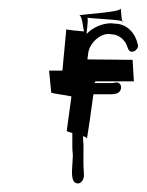

<svg xmlns="http://www.w3.org/2000/svg" viewBox="-20 -565 341 446"><path d="M94 -401 99 -350C99 -348 135 -344 146 -341L135 -261C135 -260 140 -258 148 -256V-236V-223C148 -212 150 -205 149 -200C149 -183 143 -151 153 -142C164 -133 176 -145 175 -160C173 -185 174 -199 174 -228L173 -241V-249C178 -247 182 -245 182 -243C183 -247 192 -308 197 -346H236C248 -346 255 -348 259 -354C265 -364 259 -376 247 -373C243 -372 241 -372 239 -372H200C200 -375 202 -376 202 -376H291L288 -426C285 -426 203 -427 183 -427L185 -442C188 -465 213 -488 235 -486C237 -486 239 -485 241 -485C249 -485 257 -481 264 -475C266 -473 268 -470 270 -468C278 -459 275 -440 292 -446C296 -448 303 -455 300 -462C295 -486 276 -510 247 -510C244 -510 241 -511 239 -511C216 -511 194 -500 181 -486C183 -504 185 -521 183 -524C190 -522 250 -520 264 -516C261 -524 262 -550 259 -544C256 -536 157 -531 165 -529C171 -527 173 -500 175 -492C166 -493 137 -495 134 -497L125 -401ZM134 -498C134 -498 134 -497 134 -497C134 -497 134 -498 134 -498ZM182 -243C182 -243 181 -242 181 -242C181 -242 182 -243 182 -243ZM264 -516C265 -514 265 -513 266 -514C267 -515 267 -515 264 -516Z"/></svg>

Font: FailCity
Style: OBL
Weight: 400
Version: Version 1